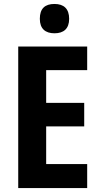

<svg xmlns="http://www.w3.org/2000/svg" viewBox="-20 -949 507 969"><path d="M255 -929C207 -929 181 -906 181 -854C181 -804 209 -781 255 -781C301 -781 329 -804 329 -854C329 -905 302 -929 255 -929ZM420 0V-121H213V-311H405V-430H213V-595H420V-714H72V0Z"/></svg>

Font: Noto Sans Myanmar Condensed
Style: Bold
Weight: 700
Width: 3
Designer: Monotype Design Team
Foundry: Monotype Imaging Inc.
Version: Version 2.107